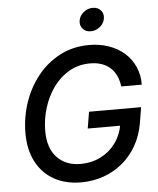

<svg xmlns="http://www.w3.org/2000/svg" viewBox="-62 -991 867 1055"><g transform="rotate(-5 372.0 -464.0)"><path d="M343.8 10.3Q256.8 10.3 193.4 -25.6Q129.9 -61.5 95.5 -127.7Q61 -193.8 61 -284.7Q61 -371.6 88.4 -452.9Q115.7 -534.2 167 -598.4Q218.3 -662.6 290.3 -700.2Q362.3 -737.8 451.7 -737.8Q510.7 -737.8 560.3 -720.2Q609.9 -702.6 646 -670.7Q682.1 -638.7 701.9 -594.2Q721.7 -549.8 721.2 -495.6H607.9Q604 -527.8 592 -554Q580.1 -580.1 559.8 -598.6Q539.6 -617.2 511.5 -627Q483.4 -636.7 448.2 -636.7Q383.3 -636.7 331.8 -606.7Q280.3 -576.7 244.4 -526.4Q208.5 -476.1 189.5 -414.1Q170.4 -352.1 170.4 -288.1Q170.4 -192.9 219 -141.8Q267.6 -90.8 348.6 -90.8Q408.7 -90.8 458.5 -115.5Q508.3 -140.1 541.5 -185.1Q574.7 -230 584.5 -289.1L612.3 -281.2H404.3L419.4 -372.6H706.5L692.4 -285.6Q680.7 -217.8 649.7 -163.3Q618.7 -108.9 572.3 -70.1Q525.9 -31.2 467.5 -10.5Q409.2 10.3 343.8 10.3ZM467.8 -812Q439.9 -812 423.6 -830.8Q407.2 -849.6 411.6 -876Q416 -902.8 438.7 -921.1Q461.4 -939.5 489.3 -939.5Q517.1 -939.5 533.4 -921.1Q549.8 -902.8 545.4 -876Q541.5 -849.6 518.6 -830.8Q495.6 -812 467.8 -812Z"/></g></svg>

Font: Inter 18pt Medium
Style: Italic
Weight: 500
Italic angle: -9.3988°
Designer: Rasmus Andersson
Foundry: rsms
Version: Version 4.001;git-66647c0bb